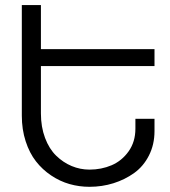

<svg xmlns="http://www.w3.org/2000/svg" viewBox="-20 -720 660 747"><path d="M581.1 -528.8V-462.9H139.2V-278.8Q139.2 -226.1 155.3 -183.3Q171.4 -140.6 198.5 -114.3Q225.6 -87.9 258.8 -74Q292 -60.1 328.1 -60.1Q374.5 -60.1 414.3 -77.1Q454.1 -94.2 480.5 -131.3Q506.8 -168.5 506.8 -219.2V-257.8H581.1V-210Q581.1 -157.7 559.6 -115.2Q538.1 -72.8 502 -46.9Q465.8 -21 421.4 -7.1Q377 6.8 328.1 6.8Q288.1 6.8 250.5 -3.9Q212.9 -14.6 179 -37.4Q145 -60.1 119.9 -92.3Q94.7 -124.5 79.8 -170.4Q64.9 -216.3 64.9 -270V-700.2H139.2V-528.8Z"/></svg>

Font: LT Superior
Style: Regular
Weight: 400
Designer: Daniel Lyons
Foundry: LyonsType
Version: Version 1.000